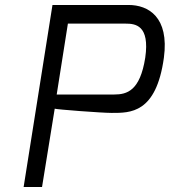

<svg xmlns="http://www.w3.org/2000/svg" viewBox="-20 -752 683 772"><path d="M208 -372 253 -657H485C524 -657 583 -651 564 -520C543 -387 491 -372 439 -372ZM75 0H149L200 -315C205 -312 389 -298 429 -298C503 -298 608 -295 639 -520C661 -684 576 -732 497 -732H191Z"/></svg>

Font: Exo
Style: Regular Italic
Weight: 400
Designer: Natanael Gama
Version: Version 1.00